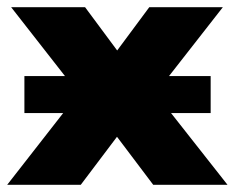

<svg xmlns="http://www.w3.org/2000/svg" viewBox="-29 -515 654 535"><path d="M-9 0 222 -296 224 -211 2 -495H208L323 -340H272L387 -495H592L370 -211L372 -296L605 0H398L272 -167H322L196 0ZM39 -200V-303H558V-200Z"/></svg>

Font: Nunito Sans 11pt Black
Style: Regular
Weight: 900
Version: Version 3.101;gftools[0.9.27]